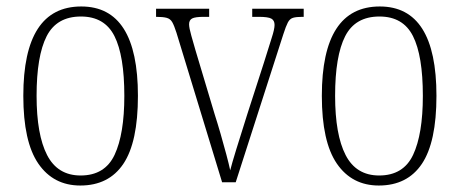

<svg xmlns="http://www.w3.org/2000/svg" viewBox="-20 -563 1419 593"><path d="M228 10Q145 10 98.5 -57.5Q52 -125 52 -267Q52 -543 231 -543Q406 -543 406 -267Q406 -124 361 -57Q316 10 228 10ZM229 -21Q304 -21 334 -85Q364 -149 364 -267Q364 -391 333.5 -451.5Q303 -512 230 -512Q155 -512 124 -451Q93 -390 93 -267Q93 -147 125.5 -84Q158 -21 229 -21Z M525 -462Q518 -484 512 -494.5Q506 -505 494.5 -508Q483 -511 462 -511V-536H626V-511H610Q583 -511 573.5 -506Q564 -501 564 -488Q564 -477 571 -452.5Q578 -428 584 -407L643 -210Q652 -182 661.5 -149Q671 -116 679 -86Q687 -56 691 -37Q696 -57 709.5 -101Q723 -145 744 -211L795 -369Q810 -418 819 -445.5Q828 -473 828 -486Q828 -500 818 -505.5Q808 -511 779 -511H759V-536H918V-511H914Q895 -511 885 -508Q875 -505 869 -493.5Q863 -482 855 -457L708 0H666Z M1150 10Q1067 10 1020.5 -57.5Q974 -125 974 -267Q974 -543 1153 -543Q1328 -543 1328 -267Q1328 -124 1283 -57Q1238 10 1150 10ZM1151 -21Q1226 -21 1256 -85Q1286 -149 1286 -267Q1286 -391 1255.5 -451.5Q1225 -512 1152 -512Q1077 -512 1046 -451Q1015 -390 1015 -267Q1015 -147 1047.5 -84Q1080 -21 1151 -21Z"/></svg>

Font: Noto Serif Bengali Condensed ExtraLight
Style: Regular
Weight: 200
Width: 3
Designer: Juan Bruce, Universal Thirst, Indian Type Foundry and the Monotype Design Team.
Foundry: Monotype Imaging Inc.
Version: Version 2.003; ttfautohint (v1.8.4.7-5d5b)